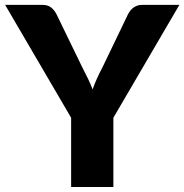

<svg xmlns="http://www.w3.org/2000/svg" viewBox="-36 -748 737 768"><path d="M417.5 -277V0H248.5V-277L-15.5 -728.5H133.5Q155.5 -728.5 168.2 -718.2Q181 -708 189.5 -692L292.5 -480Q305.5 -455 316 -433.2Q326.5 -411.5 334.5 -390.5Q342 -412 351.8 -433.8Q361.5 -455.5 374.5 -480L476.5 -692Q480 -698.5 485 -705Q490 -711.5 496.8 -716.8Q503.5 -722 512.2 -725.2Q521 -728.5 531.5 -728.5H681.5Z"/></svg>

Font: Lato ExtraBold
Style: Regular
Weight: 800
Designer: Lukasz Dziedzic with Adam Twardoch and Botio Nikoltchev
Foundry: tyPoland Lukasz Dziedzic
Version: Version 2.015; 2015-08-06; http://www.latofonts.com/